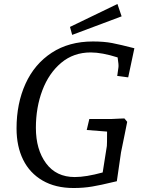

<svg xmlns="http://www.w3.org/2000/svg" viewBox="-20 -928 715 963"><path d="M63 -284Q63 -409 108 -508Q153 -607 239.5 -663.5Q326 -720 446 -720Q502 -720 543 -712Q584 -704 654 -686L623 -540L568 -547L574 -590Q576 -601 570 -640Q491 -665 435 -665Q349 -665 287 -613Q225 -561 192.5 -475Q160 -389 160 -287Q160 -178 211 -109Q262 -40 355 -40Q411 -40 495 -63L516 -196Q517 -203 517 -268L415 -276L428 -331H536L578 -333L604 -334L618 -317L605 -252L587 -164L566 -19L544 -14Q487 0 443 7.5Q399 15 349 15Q258 15 193.5 -22.5Q129 -60 96 -127Q63 -194 63 -284ZM331 -793 569 -908 590 -846 342 -753Z"/></svg>

Font: Andada Pro
Style: Italic
Weight: 400
Italic angle: -7°
Designer: Carolina Giovagnoli
Foundry: Huerta Tipografica
Version: Version 3.005; ttfautohint (v1.8.4)